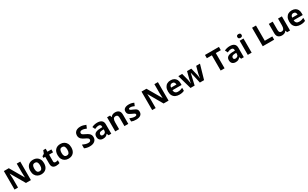

<svg xmlns="http://www.w3.org/2000/svg" viewBox="543 -3584 10308 6419"><g transform="rotate(-30 5697.5 -375.0)"><path d="M723 0H531L220 -540H216Q218 -489 220.5 -438Q223 -387 225 -336V0H90V-714H281L591 -179H594Q593 -212 592 -245Q591 -278 589.5 -310.5Q588 -343 587 -376V-714H723Z M1387 -274Q1387 -138 1315.5 -64Q1244 10 1121 10Q1045 10 985.5 -23Q926 -56 892 -119.5Q858 -183 858 -274Q858 -410 929 -483Q1000 -556 1124 -556Q1201 -556 1260 -523Q1319 -490 1353 -427.5Q1387 -365 1387 -274ZM1010 -274Q1010 -193 1036.5 -151.5Q1063 -110 1123 -110Q1182 -110 1208.5 -151.5Q1235 -193 1235 -274Q1235 -355 1208.5 -395.5Q1182 -436 1123 -436Q1063 -436 1036.5 -395.5Q1010 -355 1010 -274Z M1740 -109Q1765 -109 1788 -114Q1811 -119 1834 -126V-15Q1810 -5 1774.5 2.5Q1739 10 1697 10Q1648 10 1609.5 -6Q1571 -22 1548.5 -61.5Q1526 -101 1526 -171V-434H1455V-497L1537 -547L1580 -662H1675V-546H1828V-434H1675V-171Q1675 -140 1693 -124.5Q1711 -109 1740 -109Z M2440 -274Q2440 -138 2368.5 -64Q2297 10 2174 10Q2098 10 2038.5 -23Q1979 -56 1945 -119.5Q1911 -183 1911 -274Q1911 -410 1982 -483Q2053 -556 2177 -556Q2254 -556 2313 -523Q2372 -490 2406 -427.5Q2440 -365 2440 -274ZM2063 -274Q2063 -193 2089.5 -151.5Q2116 -110 2176 -110Q2235 -110 2261.5 -151.5Q2288 -193 2288 -274Q2288 -355 2261.5 -395.5Q2235 -436 2176 -436Q2116 -436 2089.5 -395.5Q2063 -355 2063 -274Z M3256 -198Q3256 -103 3187.5 -46.5Q3119 10 2993 10Q2938 10 2886.5 -1Q2835 -12 2791 -33V-174Q2842 -152 2896.5 -133.5Q2951 -115 3005 -115Q3061 -115 3084.5 -136.5Q3108 -158 3108 -191Q3108 -218 3089.5 -237Q3071 -256 3040 -272.5Q3009 -289 2969 -308Q2944 -320 2915 -336.5Q2886 -353 2859.5 -377.5Q2833 -402 2816 -437Q2799 -472 2799 -521Q2799 -585 2828.5 -630.5Q2858 -676 2912.5 -700Q2967 -724 3041 -724Q3097 -724 3147.5 -711Q3198 -698 3253 -674L3204 -556Q3155 -576 3116 -587Q3077 -598 3036 -598Q2993 -598 2970 -578Q2947 -558 2947 -526Q2947 -501 2962 -483.5Q2977 -466 3007 -450Q3037 -434 3082 -412Q3137 -386 3175.5 -358Q3214 -330 3235 -292Q3256 -254 3256 -198Z M3598 -557Q3708 -557 3766.5 -509.5Q3825 -462 3825 -364V0H3721L3692 -74H3688Q3653 -30 3614 -10Q3575 10 3507 10Q3434 10 3386 -32.5Q3338 -75 3338 -163Q3338 -250 3399 -291.5Q3460 -333 3582 -337L3677 -340V-364Q3677 -407 3654.5 -427Q3632 -447 3592 -447Q3552 -447 3514 -435.5Q3476 -424 3438 -407L3389 -508Q3433 -531 3486.5 -544Q3540 -557 3598 -557ZM3619 -251Q3547 -249 3519 -225Q3491 -201 3491 -162Q3491 -128 3511 -113.5Q3531 -99 3563 -99Q3611 -99 3644 -127.5Q3677 -156 3677 -208V-253Z M4288 -556Q4376 -556 4429 -508.5Q4482 -461 4482 -356V0H4333V-319Q4333 -378 4312 -407.5Q4291 -437 4245 -437Q4177 -437 4152 -390.5Q4127 -344 4127 -257V0H3978V-546H4092L4112 -476H4120Q4146 -518 4191.5 -537Q4237 -556 4288 -556Z M5016 -162Q5016 -79 4957.5 -34.5Q4899 10 4783 10Q4726 10 4685 2.5Q4644 -5 4603 -22V-145Q4647 -125 4698 -112Q4749 -99 4788 -99Q4832 -99 4850.5 -112Q4869 -125 4869 -146Q4869 -160 4861.5 -171Q4854 -182 4829 -196Q4804 -210 4751 -232Q4700 -254 4667 -275.5Q4634 -297 4618 -327.5Q4602 -358 4602 -404Q4602 -480 4661 -518Q4720 -556 4818 -556Q4869 -556 4915 -546Q4961 -536 5010 -513L4965 -406Q4925 -423 4889 -434.5Q4853 -446 4816 -446Q4783 -446 4766.5 -437Q4750 -428 4750 -410Q4750 -397 4758.5 -386.5Q4767 -376 4791.5 -364Q4816 -352 4864 -332Q4911 -313 4945 -292.5Q4979 -272 4997.5 -241.5Q5016 -211 5016 -162Z M6037 0H5845L5534 -540H5530Q5532 -489 5534.5 -438Q5537 -387 5539 -336V0H5404V-714H5595L5905 -179H5908Q5907 -212 5906 -245Q5905 -278 5903.5 -310.5Q5902 -343 5901 -376V-714H6037Z M6430 -556Q6506 -556 6560.5 -527Q6615 -498 6645 -443Q6675 -388 6675 -308V-236H6323Q6325 -173 6360.5 -137Q6396 -101 6459 -101Q6512 -101 6555 -111.5Q6598 -122 6644 -144V-29Q6604 -9 6559.5 0.5Q6515 10 6452 10Q6370 10 6307 -20.5Q6244 -51 6208 -113Q6172 -175 6172 -269Q6172 -365 6204.5 -428.5Q6237 -492 6295 -524Q6353 -556 6430 -556ZM6431 -450Q6388 -450 6359.5 -422Q6331 -394 6326 -335H6535Q6534 -385 6509 -417.5Q6484 -450 6431 -450Z M7203 -191Q7199 -208 7191.5 -241.5Q7184 -275 7175 -313.5Q7166 -352 7158 -384.5Q7150 -417 7147 -432H7143Q7140 -417 7132.5 -384.5Q7125 -352 7116 -313.5Q7107 -275 7099 -241Q7091 -207 7087 -189L7043 0H6883L6728 -546H6876L6939 -304Q6946 -279 6951.5 -244Q6957 -209 6962 -176.5Q6967 -144 6969 -125H6973Q6974 -139 6977 -162.5Q6980 -186 6984.5 -211Q6989 -236 6992.5 -256.5Q6996 -277 6998 -284L7065 -546H7229L7293 -284Q7297 -270 7302.5 -239Q7308 -208 7312.5 -176Q7317 -144 7317 -125H7321Q7323 -142 7328 -174.5Q7333 -207 7339.5 -243Q7346 -279 7353 -304L7418 -546H7564L7407 0H7245Z M8199 0H8048V-588H7854V-714H8393V-588H8199Z M8715 -557Q8825 -557 8883.5 -509.5Q8942 -462 8942 -364V0H8838L8809 -74H8805Q8770 -30 8731 -10Q8692 10 8624 10Q8551 10 8503 -32.5Q8455 -75 8455 -163Q8455 -250 8516 -291.5Q8577 -333 8699 -337L8794 -340V-364Q8794 -407 8771.5 -427Q8749 -447 8709 -447Q8669 -447 8631 -435.5Q8593 -424 8555 -407L8506 -508Q8550 -531 8603.5 -544Q8657 -557 8715 -557ZM8736 -251Q8664 -249 8636 -225Q8608 -201 8608 -162Q8608 -128 8628 -113.5Q8648 -99 8680 -99Q8728 -99 8761 -127.5Q8794 -156 8794 -208V-253Z M9244 -546V0H9095V-546ZM9170 -760Q9203 -760 9227 -744.5Q9251 -729 9251 -687Q9251 -646 9227 -630Q9203 -614 9170 -614Q9136 -614 9112.5 -630Q9089 -646 9089 -687Q9089 -729 9112.5 -744.5Q9136 -760 9170 -760Z M9672 0V-714H9823V-125H10113V0Z M10726 -546V0H10612L10592 -70H10584Q10558 -28 10512.5 -9Q10467 10 10416 10Q10328 10 10275 -37.5Q10222 -85 10222 -190V-546H10371V-227Q10371 -169 10392 -139Q10413 -109 10459 -109Q10527 -109 10552 -155.5Q10577 -202 10577 -289V-546Z M11107 -556Q11183 -556 11237.5 -527Q11292 -498 11322 -443Q11352 -388 11352 -308V-236H11000Q11002 -173 11037.5 -137Q11073 -101 11136 -101Q11189 -101 11232 -111.5Q11275 -122 11321 -144V-29Q11281 -9 11236.5 0.5Q11192 10 11129 10Q11047 10 10984 -20.5Q10921 -51 10885 -113Q10849 -175 10849 -269Q10849 -365 10881.5 -428.5Q10914 -492 10972 -524Q11030 -556 11107 -556ZM11108 -450Q11065 -450 11036.5 -422Q11008 -394 11003 -335H11212Q11211 -385 11186 -417.5Q11161 -450 11108 -450Z"/></g></svg>

Font: Noto Sans New Tai Lue
Style: Bold
Weight: 700
Version: Version 2.003